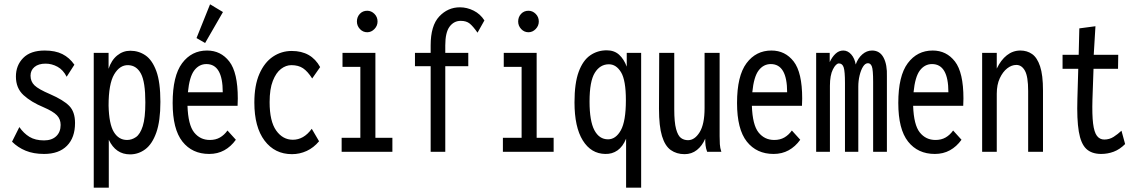

<svg xmlns="http://www.w3.org/2000/svg" viewBox="-20 -706 5290 893"><path d="M185 10Q136 10 99.5 -5Q63 -20 36 -47L70 -115Q90 -86 117 -69.5Q144 -53 185 -53Q221 -53 241.5 -72.5Q262 -92 262 -125Q262 -152 244.5 -170Q227 -188 183 -207Q125 -231 89.5 -263.5Q54 -296 54 -350Q54 -402 88 -436.5Q122 -471 188 -471Q237 -471 270 -454.5Q303 -438 326 -405L290 -349Q274 -381 247.5 -395.5Q221 -410 192 -410Q159 -410 140.5 -394.5Q122 -379 122 -354Q122 -327 140.5 -309Q159 -291 213 -268Q275 -241 302 -213.5Q329 -186 329 -134Q329 -66 291.5 -28Q254 10 185 10Z M416 167V-460H485V-386Q498 -426 525 -448Q552 -470 586 -470Q625 -470 656.5 -448.5Q688 -427 707 -375.5Q726 -324 726 -232Q726 -143 707 -89.5Q688 -36 656 -12Q624 12 585 12Q518 12 486 -56V167ZM571 -55Q593 -55 612.5 -68.5Q632 -82 644 -119.5Q656 -157 656 -230Q656 -325 635.5 -363.5Q615 -402 576 -403Q537 -404 511 -360Q485 -316 485 -215Q487 -129 509.5 -92Q532 -55 571 -55Z M953 10Q874 10 828.5 -47.5Q783 -105 783 -227Q783 -353 827 -412Q871 -471 943 -471Q1007 -471 1046.5 -420Q1086 -369 1086 -248Q1086 -230 1085 -214H852Q855 -125 883 -90Q911 -55 956 -55Q983 -55 1003 -66.5Q1023 -78 1038 -99L1077 -56Q1054 -24 1023 -7Q992 10 953 10ZM854 -277H1016Q1016 -408 940 -408Q906 -408 883.5 -378.5Q861 -349 854 -277ZM934 -506 894 -529 957 -686 1017 -650Z M1338 11Q1258 11 1210.5 -52Q1163 -115 1163 -229Q1163 -309 1186.5 -362.5Q1210 -416 1249.5 -442.5Q1289 -469 1337 -469Q1428 -469 1469 -394L1432 -341Q1411 -374 1389.5 -388.5Q1368 -403 1335 -403Q1310 -403 1287 -385.5Q1264 -368 1249 -330Q1234 -292 1234 -231Q1234 -142 1264.5 -99Q1295 -56 1342 -56Q1367 -56 1389 -68.5Q1411 -81 1430 -107L1464 -49Q1439 -19 1406.5 -4Q1374 11 1338 11Z M1569 0V-65H1656V-395H1573V-460H1726V-65H1805V0ZM1688 -556Q1668 -556 1654 -571Q1640 -586 1640 -606Q1640 -627 1653.5 -641.5Q1667 -656 1688 -656Q1707 -656 1721.5 -641.5Q1736 -627 1736 -606Q1736 -586 1721.5 -571Q1707 -556 1688 -556Z M1983 0V-398H1910V-460H1983V-495Q1983 -587 2023 -629.5Q2063 -672 2119 -672Q2152 -672 2183 -656.5Q2214 -641 2233 -611L2201 -554Q2180 -584 2164.5 -596.5Q2149 -609 2123 -609Q2091 -609 2071 -582Q2051 -555 2051 -495V-460H2158V-398H2051V0Z M2319 0V-65H2406V-395H2323V-460H2476V-65H2555V0ZM2438 -556Q2418 -556 2404 -571Q2390 -586 2390 -606Q2390 -627 2403.5 -641.5Q2417 -656 2438 -656Q2457 -656 2471.5 -641.5Q2486 -627 2486 -606Q2486 -586 2471.5 -571Q2457 -556 2438 -556Z M2892 167V-61Q2877 -24 2852 -6.5Q2827 11 2795 10Q2729 9 2690.5 -53Q2652 -115 2652 -230Q2652 -319 2671.5 -372Q2691 -425 2725 -448.5Q2759 -472 2802 -472Q2837 -472 2859.5 -451.5Q2882 -431 2895 -396V-460H2962V167ZM2808 -58Q2844 -58 2867.5 -100Q2891 -142 2891 -240Q2891 -333 2868.5 -370Q2846 -407 2812 -407Q2771 -407 2746.5 -367.5Q2722 -328 2722 -234Q2722 -143 2744.5 -100.5Q2767 -58 2808 -58Z M3164 11Q3127 11 3100 -8Q3073 -27 3059 -73Q3045 -119 3045 -200L3046 -460H3116V-198Q3116 -137 3124.5 -106Q3133 -75 3147 -64.5Q3161 -54 3180 -54Q3211 -54 3234 -91Q3257 -128 3257 -203V-460H3327V-72Q3327 -53 3328 -35.5Q3329 -18 3335 0H3269Q3263 -16 3261.5 -30.5Q3260 -45 3260 -61Q3246 -28 3221.5 -8.5Q3197 11 3164 11Z M3578 10Q3499 10 3453.5 -47.5Q3408 -105 3408 -227Q3408 -353 3452 -412Q3496 -471 3568 -471Q3632 -471 3671.5 -420Q3711 -369 3711 -248Q3711 -230 3710 -214H3477Q3480 -125 3508 -90Q3536 -55 3581 -55Q3608 -55 3628 -66.5Q3648 -78 3663 -99L3702 -56Q3679 -24 3648 -7Q3617 10 3578 10ZM3479 -277H3641Q3641 -408 3565 -408Q3531 -408 3508.5 -378.5Q3486 -349 3479 -277Z M3776 0V-460H3839V-417Q3850 -441 3866 -456Q3882 -471 3902 -471Q3923 -471 3939 -453Q3955 -435 3960 -406Q3970 -435 3990.5 -453Q4011 -471 4036 -471Q4072 -471 4089.5 -438Q4107 -405 4105 -350V0H4041V-325Q4041 -382 4035 -397Q4029 -412 4017 -412Q4004 -412 3994 -396Q3984 -380 3978 -355Q3972 -330 3972 -303V0H3910V-320Q3910 -374 3904 -392.5Q3898 -411 3882 -411Q3868 -411 3854 -383.5Q3840 -356 3840 -307V0Z M4328 10Q4249 10 4203.5 -47.5Q4158 -105 4158 -227Q4158 -353 4202 -412Q4246 -471 4318 -471Q4382 -471 4421.5 -420Q4461 -369 4461 -248Q4461 -230 4460 -214H4227Q4230 -125 4258 -90Q4286 -55 4331 -55Q4358 -55 4378 -66.5Q4398 -78 4413 -99L4452 -56Q4429 -24 4398 -7Q4367 10 4328 10ZM4229 -277H4391Q4391 -408 4315 -408Q4281 -408 4258.5 -378.5Q4236 -349 4229 -277Z M4548 0V-460H4616V-387Q4635 -427 4663 -449Q4691 -471 4726 -471Q4757 -471 4780.5 -454.5Q4804 -438 4817.5 -397.5Q4831 -357 4831 -285V0H4762V-283Q4762 -350 4747 -377Q4732 -404 4707 -404Q4685 -404 4664.5 -388Q4644 -372 4630 -342Q4616 -312 4616 -270V0Z M5102 10Q5057 10 5032 -14Q5007 -38 4997.5 -94.5Q4988 -151 4991 -247L4995 -386H4922V-451H4997L5000 -574L5075 -584L5067 -451H5181L5180 -386H5066L5061 -243Q5059 -172 5064 -131.5Q5069 -91 5082 -74Q5095 -57 5116 -57Q5140 -57 5159.5 -69.5Q5179 -82 5196 -98L5213 -36Q5188 -11 5160 -0.5Q5132 10 5102 10Z"/></svg>

Font: Inconsolata Condensed Medium
Style: Regular
Weight: 500
Width: 3
Monospace: yes
Designer: Raph Levien, Cyreal, Brenton Simpson
Foundry: Raph Levien, Cyreal, Google
Version: Version 3.100; ttfautohint (v1.8.4.7-5d5b)